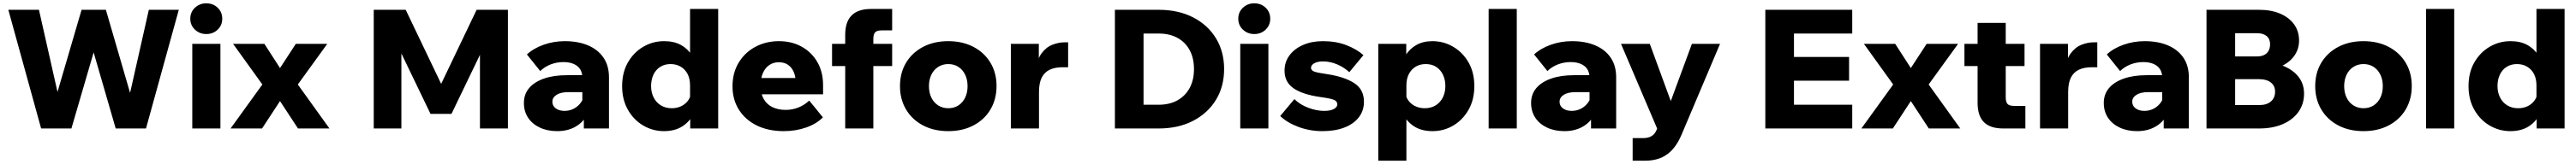

<svg xmlns="http://www.w3.org/2000/svg" viewBox="-20 -774 15476 988"><path d="M857 0H675L531 -498H554L409 0H227L30 -715H214L338 -164H309L470 -715H616L776 -164H750L874 -715H1054Z M1304 0H1135V-510H1304ZM1219 -569Q1179 -569 1151 -595.5Q1123 -622 1123 -661Q1123 -701 1151 -727.5Q1179 -754 1219 -754Q1260 -754 1287.5 -727.5Q1315 -701 1315 -661Q1315 -622 1287.5 -595.5Q1260 -569 1219 -569Z M1554 0H1365L1556 -265L1380 -510H1568L1662 -364L1757 -510H1946L1769 -265L1959 0H1770L1662 -165Z M2692 -88H2566L2292 -658L2391 -661V0H2225V-715H2417L2660 -206H2600L2843 -715H3031V0H2863V-661L2966 -658Z M3638 0H3487V-104L3478 -113V-305Q3478 -352 3447.5 -376Q3417 -400 3364 -400Q3324 -400 3288 -386Q3252 -372 3225 -346L3145 -446Q3185 -483 3245.5 -504.5Q3306 -526 3373 -526Q3452 -526 3511.5 -501Q3571 -476 3604.5 -427.5Q3638 -379 3638 -308ZM3327 16Q3268 16 3222.5 -5.5Q3177 -27 3152 -65Q3127 -103 3127 -154Q3127 -206 3158 -243Q3189 -280 3247 -300.5Q3305 -321 3384 -321H3492V-219H3394Q3349 -219 3323.5 -203Q3298 -187 3298 -161Q3298 -136 3318.5 -121Q3339 -106 3371 -106Q3402 -106 3428 -120Q3454 -134 3470.5 -158Q3487 -182 3490 -212L3533 -194Q3533 -131 3507.5 -83.5Q3482 -36 3435.5 -10Q3389 16 3327 16Z M4294 0H4126V-109L4125 -120V-259Q4125 -300 4110 -328.5Q4095 -357 4068.5 -372.5Q4042 -388 4008 -388Q3972 -388 3945.5 -371Q3919 -354 3905 -324Q3891 -294 3891 -255Q3891 -217 3906.5 -186.5Q3922 -156 3950 -139Q3978 -122 4015 -122Q4044 -122 4068 -132.5Q4092 -143 4108.5 -162.5Q4125 -182 4130 -208L4168 -192Q4168 -135 4145 -87.5Q4122 -40 4077.5 -12Q4033 16 3968 16Q3901 16 3843.5 -18Q3786 -52 3751.5 -113Q3717 -174 3717 -255Q3717 -337 3751.5 -397.5Q3786 -458 3843.5 -492Q3901 -526 3969 -526Q4029 -526 4070.5 -503Q4112 -480 4136 -440Q4160 -400 4165 -349H4125V-720H4294Z M4841 -168 4923 -67Q4885 -28 4822.5 -6Q4760 16 4688 16Q4595 16 4526 -18Q4457 -52 4418.5 -113Q4380 -174 4380 -254Q4380 -335 4417 -396.5Q4454 -458 4517.5 -492Q4581 -526 4659 -526Q4736 -526 4796 -492.5Q4856 -459 4890 -399.5Q4924 -340 4924 -261V-255H4760V-273Q4760 -312 4748 -340Q4736 -368 4713.5 -383.5Q4691 -399 4658 -399Q4626 -399 4601.5 -382.5Q4577 -366 4563 -335Q4549 -304 4549 -258Q4549 -209 4568 -176.5Q4587 -144 4621 -128Q4655 -112 4699 -112Q4780 -112 4841 -168ZM4924 -206H4481V-304H4907L4924 -260Z M5226 0H5057V-565Q5057 -720 5212 -720H5339V-591H5276Q5248 -591 5237 -579.5Q5226 -568 5226 -539ZM5339 -376H4978V-510H5339Z M5676 16Q5590 16 5524.5 -18.5Q5459 -53 5422.5 -114.5Q5386 -176 5386 -255Q5386 -335 5422.5 -396Q5459 -457 5524.5 -491.5Q5590 -526 5676 -526Q5762 -526 5827.5 -491.5Q5893 -457 5929.5 -396Q5966 -335 5966 -256Q5966 -176 5929.5 -114.5Q5893 -53 5827.5 -18.5Q5762 16 5676 16ZM5676 -122Q5711 -122 5737 -139Q5763 -156 5777.5 -186Q5792 -216 5792 -255Q5792 -294 5777.5 -324Q5763 -354 5737 -371Q5711 -388 5676 -388Q5642 -388 5615.5 -371Q5589 -354 5574.5 -324Q5560 -294 5560 -255Q5560 -216 5574.5 -186Q5589 -156 5615.5 -139Q5642 -122 5676 -122Z M6396 -519V-369H6364Q6316 -369 6284.5 -353.5Q6253 -338 6237 -305.5Q6221 -273 6221 -220V0H6052V-510H6220V-342H6201Q6208 -414 6236 -452Q6264 -490 6301.5 -504.5Q6339 -519 6373 -519Z M6677 0V-715H6939Q7058 -715 7146.5 -669.5Q7235 -624 7284 -543.5Q7333 -463 7333 -358Q7333 -253 7284 -172.5Q7235 -92 7146.5 -46Q7058 0 6939 0ZM6849 -143H6939Q7005 -143 7052.5 -169.5Q7100 -196 7126 -244Q7152 -292 7152 -358Q7152 -424 7126 -472Q7100 -520 7052.5 -546Q7005 -572 6939 -572H6849Z M7599 0H7430V-510H7599ZM7514 -569Q7474 -569 7446 -595.5Q7418 -622 7418 -661Q7418 -701 7446 -727.5Q7474 -754 7514 -754Q7555 -754 7582.5 -727.5Q7610 -701 7610 -661Q7610 -622 7582.5 -595.5Q7555 -569 7514 -569Z M7670 -75 7755 -177Q7788 -144 7838 -125Q7888 -106 7934 -106Q7972 -106 7992.5 -117.5Q8013 -129 8013 -145Q8013 -164 7993 -172.5Q7973 -181 7914 -189Q7806 -204 7751 -241.5Q7696 -279 7696 -348Q7696 -401 7726 -441Q7756 -481 7808 -503.5Q7860 -526 7926 -526Q8006 -526 8067.5 -502Q8129 -478 8170 -442L8085 -339Q8054 -368 8012.5 -386Q7971 -404 7927 -404Q7893 -404 7874 -392.5Q7855 -381 7855 -366Q7855 -349 7876.5 -342Q7898 -335 7954 -327Q8057 -311 8115 -273Q8173 -235 8173 -161Q8173 -107 8142 -67Q8111 -27 8055 -5.5Q7999 16 7924 16Q7848 16 7780.5 -9Q7713 -34 7670 -75Z M8428 194H8259V-510H8427V-349H8392Q8398 -399 8422 -439Q8446 -479 8487 -502.5Q8528 -526 8584 -526Q8652 -526 8709.5 -492Q8767 -458 8801.5 -397.5Q8836 -337 8836 -255Q8836 -174 8801.5 -113Q8767 -52 8710 -18Q8653 16 8585 16Q8520 16 8475.5 -12Q8431 -40 8408 -87.5Q8385 -135 8385 -192L8423 -208Q8428 -182 8444.5 -162.5Q8461 -143 8485.5 -132.5Q8510 -122 8538 -122Q8576 -122 8603.5 -139Q8631 -156 8646.5 -186.5Q8662 -217 8662 -255Q8662 -294 8647.5 -324Q8633 -354 8607 -371Q8581 -388 8544 -388Q8510 -388 8484 -372.5Q8458 -357 8443 -328.5Q8428 -300 8428 -259Z M9091 0H8922V-720H9091Z M9688 0H9537V-104L9528 -113V-305Q9528 -352 9497.5 -376Q9467 -400 9414 -400Q9374 -400 9338 -386Q9302 -372 9275 -346L9195 -446Q9235 -483 9295.5 -504.5Q9356 -526 9423 -526Q9502 -526 9561.5 -501Q9621 -476 9654.5 -427.5Q9688 -379 9688 -308ZM9377 16Q9318 16 9272.5 -5.5Q9227 -27 9202 -65Q9177 -103 9177 -154Q9177 -206 9208 -243Q9239 -280 9297 -300.5Q9355 -321 9434 -321H9542V-219H9444Q9399 -219 9373.5 -203Q9348 -187 9348 -161Q9348 -136 9368.5 -121Q9389 -106 9421 -106Q9452 -106 9478 -120Q9504 -134 9520.5 -158Q9537 -182 9540 -212L9583 -194Q9583 -131 9557.5 -83.5Q9532 -36 9485.5 -10Q9439 16 9377 16Z M10143 -510H10312L10080 39Q10047 117 9994.5 155.5Q9942 194 9863 194H9787V58H9851Q9880 58 9900.5 46Q9921 34 9932 6L9934 0L9717 -510H9890L10041 -97H9991Z M11106 0H10584V-715H11106V-572H10756V-143H11106ZM11087 -288H10746V-431H11087Z M11350 0H11161L11352 -265L11176 -510H11364L11458 -364L11553 -510H11742L11565 -265L11755 0H11566L11458 -165Z M12146 0H12014Q11935 0 11897 -38Q11859 -76 11859 -155V-636H12028V-188Q12028 -159 12039 -147.5Q12050 -136 12078 -136H12146ZM12141 -376H11780V-510H12141Z M12578 -519V-369H12546Q12498 -369 12466.5 -353.5Q12435 -338 12419 -305.5Q12403 -273 12403 -220V0H12234V-510H12402V-342H12383Q12390 -414 12418 -452Q12446 -490 12483.5 -504.5Q12521 -519 12555 -519Z M13128 0H12977V-104L12968 -113V-305Q12968 -352 12937.5 -376Q12907 -400 12854 -400Q12814 -400 12778 -386Q12742 -372 12715 -346L12635 -446Q12675 -483 12735.5 -504.5Q12796 -526 12863 -526Q12942 -526 13001.5 -501Q13061 -476 13094.5 -427.5Q13128 -379 13128 -308ZM12817 16Q12758 16 12712.5 -5.5Q12667 -27 12642 -65Q12617 -103 12617 -154Q12617 -206 12648 -243Q12679 -280 12737 -300.5Q12795 -321 12874 -321H12982V-219H12884Q12839 -219 12813.5 -203Q12788 -187 12788 -161Q12788 -136 12808.5 -121Q12829 -106 12861 -106Q12892 -106 12918 -120Q12944 -134 12960.5 -158Q12977 -182 12980 -212L13023 -194Q13023 -131 12997.5 -83.5Q12972 -36 12925.5 -10Q12879 16 12817 16Z M13234 0V-715H13550Q13622 -715 13676 -692Q13730 -669 13760 -627.5Q13790 -586 13790 -530Q13790 -477 13760 -436Q13730 -395 13676 -372Q13622 -349 13550 -349H13416V-402H13550Q13631 -402 13691.5 -378.5Q13752 -355 13786 -312Q13820 -269 13820 -210Q13820 -147 13786 -99.5Q13752 -52 13691.5 -26Q13631 0 13550 0ZM13406 -141H13551Q13595 -141 13620.5 -162.5Q13646 -184 13646 -222Q13646 -257 13620.5 -277Q13595 -297 13551 -297H13396V-434H13538Q13575 -434 13595.5 -453.5Q13616 -473 13616 -507Q13616 -539 13595.5 -556.5Q13575 -574 13538 -574H13406Z M14177 16Q14091 16 14025.5 -18.5Q13960 -53 13923.5 -114.5Q13887 -176 13887 -255Q13887 -335 13923.5 -396Q13960 -457 14025.5 -491.5Q14091 -526 14177 -526Q14263 -526 14328.5 -491.5Q14394 -457 14430.5 -396Q14467 -335 14467 -256Q14467 -176 14430.5 -114.5Q14394 -53 14328.5 -18.5Q14263 16 14177 16ZM14177 -122Q14212 -122 14238 -139Q14264 -156 14278.5 -186Q14293 -216 14293 -255Q14293 -294 14278.5 -324Q14264 -354 14238 -371Q14212 -388 14177 -388Q14143 -388 14116.5 -371Q14090 -354 14075.5 -324Q14061 -294 14061 -255Q14061 -216 14075.5 -186Q14090 -156 14116.5 -139Q14143 -122 14177 -122Z M14722 0H14553V-720H14722Z M15385 0H15217V-109L15216 -120V-259Q15216 -300 15201 -328.5Q15186 -357 15159.5 -372.5Q15133 -388 15099 -388Q15063 -388 15036.5 -371Q15010 -354 14996 -324Q14982 -294 14982 -255Q14982 -217 14997.5 -186.5Q15013 -156 15041 -139Q15069 -122 15106 -122Q15135 -122 15159 -132.5Q15183 -143 15199.5 -162.5Q15216 -182 15221 -208L15259 -192Q15259 -135 15236 -87.5Q15213 -40 15168.5 -12Q15124 16 15059 16Q14992 16 14934.5 -18Q14877 -52 14842.5 -113Q14808 -174 14808 -255Q14808 -337 14842.5 -397.5Q14877 -458 14934.5 -492Q14992 -526 15060 -526Q15120 -526 15161.5 -503Q15203 -480 15227 -440Q15251 -400 15256 -349H15216V-720H15385Z"/></svg>

Font: Wix Madefor Display ExtraBold
Style: Regular
Weight: 800
Designer: Dalton Maag Ltd
Foundry: Dalton Maag Ltd
Version: Version 3.100